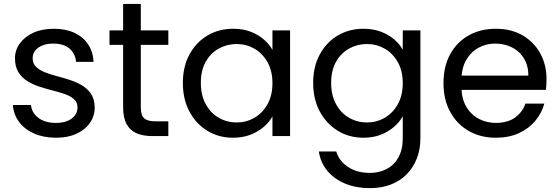

<svg xmlns="http://www.w3.org/2000/svg" viewBox="-20 -706 2898 996"><path d="M271.1 8.5Q207.3 8.5 157.9 -12.9Q108.5 -34.3 79.5 -72.9Q50.4 -111.4 46.7 -161.4H140.7Q144.5 -121.5 178.6 -95Q212.8 -68.4 269.8 -68.4Q306 -68.4 330.9 -79.1Q355.9 -89.8 369 -108Q382.1 -126.2 382.1 -148.6Q382.1 -174.8 364.3 -191Q346.6 -207.2 317.7 -217.4Q288.9 -227.7 254.4 -236.3Q219.9 -244.9 185.4 -256.2Q150.9 -267.4 122 -285.2Q93.2 -302.9 75.4 -331.6Q57.7 -360.2 57.7 -403.7Q57.7 -445.7 82.7 -480.5Q107.7 -515.3 152.9 -536.1Q198.1 -556.8 259.1 -556.8Q319.9 -556.8 365.1 -536.1Q410.3 -515.3 436.4 -477Q462.5 -438.7 465.5 -385.2H374.5Q371.5 -426.3 341.5 -453.1Q311.4 -479.9 256.1 -479.9Q222.9 -479.9 198.9 -469.8Q174.8 -459.7 162.1 -443.1Q149.4 -426.4 149.4 -404.4Q149.4 -376.5 166.8 -359.5Q184.2 -342.4 212.3 -331.2Q240.4 -319.9 274.4 -311.2Q308.4 -302.5 342.5 -291.3Q376.6 -280.2 405.5 -263Q434.3 -245.9 452.4 -218.8Q470.6 -191.6 471.3 -149.4Q471.3 -104.6 446.7 -68.8Q422 -33 376.9 -12.3Q331.7 8.5 271.1 8.5Z M618.7 -150.3V-685.6H710.4V-150.3Q710.4 -109 727.4 -92.8Q744.3 -76.6 786.4 -76.6H853.2V0H770.8Q722.6 0 688.6 -14.6Q654.7 -29.3 636.7 -62.3Q618.7 -95.3 618.7 -150.3ZM853.2 -473.2H548V-548.3H853.2Z M928.6 -276Q928.6 -361.3 963.3 -424.4Q997.9 -487.6 1056.9 -522.2Q1115.9 -556.8 1189.4 -556.8Q1240.8 -556.8 1280.4 -541.4Q1320.1 -525.9 1348.6 -501.3Q1377.1 -476.6 1393.3 -447.5V-548.3H1484.8V0H1393.3V-102.3Q1377.1 -72.4 1347.8 -47.4Q1318.6 -22.4 1278.6 -6.9Q1238.5 8.5 1187.9 8.5Q1115.1 8.5 1056.1 -27.3Q997.1 -63 962.9 -126.9Q928.6 -190.8 928.6 -276ZM1393.3 -274.5Q1393.3 -338.2 1367.5 -383.8Q1341.7 -429.5 1299.5 -453.6Q1257.3 -477.6 1207.5 -477.6Q1157.7 -477.6 1115.2 -454.2Q1072.8 -430.7 1047.4 -386Q1021.9 -341.2 1021.9 -276Q1021.9 -211.9 1047.4 -165.5Q1072.8 -119.1 1115.2 -94.9Q1157.7 -70.7 1207.5 -70.7Q1257.3 -70.7 1299.5 -94.9Q1341.7 -119.1 1367.5 -165Q1393.3 -210.9 1393.3 -274.5Z M1865.4 -556.8Q1915.3 -556.8 1955.3 -541.8Q1995.4 -526.7 2024.2 -502.2Q2053.1 -477.6 2069.3 -448V-548.3H2160.8V11.7Q2160.8 68.2 2142.5 115.6Q2124.1 163 2090.2 197.5Q2056.4 232 2008.1 251Q1959.8 270 1899.2 270Q1827.6 270 1771.1 246.8Q1714.6 223.5 1678.8 181Q1643 138.5 1633.8 79.7H1724.1Q1739.3 129.3 1785.4 160.1Q1831.6 190.9 1899.2 190.9Q1947.6 190.9 1986.1 170.5Q2024.7 150.2 2047 110.2Q2069.3 70.1 2069.3 11.7V-102.8Q2053.1 -73.2 2023.8 -47.8Q1994.6 -22.4 1954.9 -6.9Q1915.3 8.5 1865.4 8.5Q1791.9 8.5 1732.9 -27.3Q1673.9 -63 1639.3 -126.9Q1604.6 -190.8 1604.6 -276Q1604.6 -361.3 1639.3 -424.4Q1673.9 -487.6 1732.9 -522.2Q1791.9 -556.8 1865.4 -556.8ZM2069.3 -274.5Q2069.3 -338.2 2043.5 -383.8Q2017.7 -429.5 1975.5 -453.6Q1933.3 -477.6 1883.5 -477.6Q1833.7 -477.6 1791.2 -454.2Q1748.8 -430.7 1723.4 -386Q1697.9 -341.2 1697.9 -276Q1697.9 -211.9 1723.4 -165.5Q1748.8 -119.1 1791.2 -94.9Q1833.7 -70.7 1883.5 -70.7Q1933.3 -70.7 1975.5 -94.9Q2017.7 -119.1 2043.5 -165Q2069.3 -210.9 2069.3 -274.5Z M2357.1 -239.9 2357.9 -313.7H2720.8Q2721 -353.8 2707.4 -384.7Q2693.8 -415.6 2669.8 -437Q2645.7 -458.5 2614.5 -469.2Q2583.4 -479.9 2548.2 -479.9Q2500.8 -479.9 2461.3 -457.8Q2421.7 -435.7 2397.8 -393.7Q2373.9 -351.7 2373.9 -290.1V-254.9Q2373.9 -195.6 2398.2 -153.7Q2422.5 -111.8 2463.1 -90.1Q2503.8 -68.4 2552 -68.4Q2614 -68.4 2652.3 -96.7Q2690.7 -124.9 2705.9 -168.6H2803.7Q2790.2 -118.9 2756.7 -79Q2723.2 -39 2671.8 -15.2Q2620.4 8.5 2552 8.5Q2473.9 8.5 2412.7 -26Q2351.4 -60.5 2316 -124.4Q2280.6 -188.3 2280.6 -274.5Q2280.6 -361.5 2315.3 -424.7Q2349.9 -487.8 2411.2 -522.3Q2472.4 -556.8 2552 -556.8Q2631.9 -556.8 2690.7 -522.7Q2749.5 -488.6 2782.3 -429.5Q2815.1 -370.5 2815.1 -295.4Q2815.1 -280.1 2814.3 -267Q2813.6 -253.9 2811.8 -239.9Z"/></svg>

Font: Poppins Variable
Style: Regular
Weight: 100
Designer: Jonny Pinhorn
Foundry: Indian Type Foundry
Version: Version 6.000